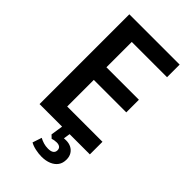

<svg xmlns="http://www.w3.org/2000/svg" viewBox="-271 -786 1066 1066"><g transform="rotate(45 261.5 -253.0)"><path d="M72 0V-705H467V-606H190V-407H445V-308H190V-99H467V0ZM286 199Q263 199 237.5 193.5Q212 188 195 178L213 124Q228 132 244.5 137Q261 142 280 142Q302 142 313 134Q324 126 324 111Q324 97 315 90Q306 83 290 83Q282 83 273 84.5Q264 86 256 89L238 72L252 -20H311L299 59L271 47Q279 42 292 40Q305 38 319 38Q341 38 358 46.5Q375 55 385.5 71.5Q396 88 396 112Q396 140 382.5 159Q369 178 344 188.5Q319 199 286 199Z"/></g></svg>

Font: Nunito Sans 10pt Condensed
Style: Bold
Weight: 700
Width: 3
Designer: Vernon Adams
Foundry: Vernon Adams
Version: Version 3.101;gftools[0.9.27]